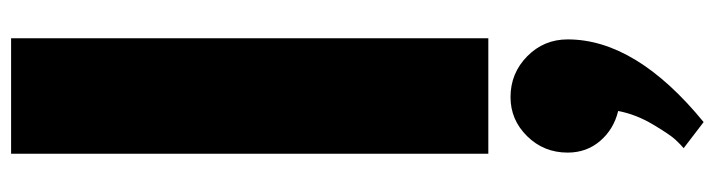

<svg xmlns="http://www.w3.org/2000/svg" viewBox="-491 -409 1288 346"><g transform="rotate(-90 153.0 -236.0)"><path d="M49 -860H257V0H49ZM151 40Q194 40 224.5 70Q255 100 255 143Q255 266 106 388L59 352Q65 347 74 337.5Q83 328 101.5 297Q120 266 126 234Q93 226 72 201.5Q51 177 51 143Q51 100 80.5 70Q110 40 151 40Z"/></g></svg>

Font: Spartan MB
Style: Regular
Weight: 900
Designer: Matt Bailey
Foundry: Matt Bailey
Version: Version 001.001